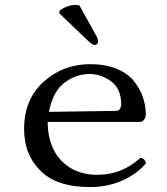

<svg xmlns="http://www.w3.org/2000/svg" viewBox="-20 -751 680 781"><path d="M303 -729 373 -603Q379 -591 379 -579Q379 -575 374.5 -571.5Q370 -568 364 -568Q356 -568 335 -588L221 -697L223 -708Q254 -731 288 -731Q295 -731 303 -729ZM179 -296 453 -300Q463 -300 468 -308.5Q473 -317 473 -326Q473 -390 432 -420Q391 -450 345 -450Q288 -450 241.5 -414Q195 -378 179 -296ZM551 -109Q568 -108 574 -87Q536 -42 476 -16Q416 10 347 10Q206 10 140 -61Q78 -125 78 -226Q78 -347 157.5 -418.5Q237 -490 347 -490Q408 -490 453.5 -471.5Q499 -453 524 -422Q549 -391 561 -356.5Q573 -322 573 -284Q573 -274 566 -264.5Q559 -255 549 -255H174Q174 -176 211 -120Q268 -40 377 -40Q476 -40 551 -109Z"/></svg>

Font: Linux Libertine Mono O
Style: Mono
Weight: 400
Designer: Philipp H. Poll
Foundry: Philipp H. Poll
Version: Version 5.1.7